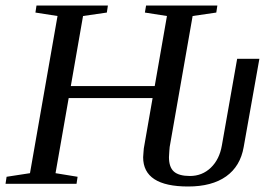

<svg xmlns="http://www.w3.org/2000/svg" viewBox="-31 -675 998 705"><path d="M529.3 -314.9H221.2L172.9 -39.1L253.9 -25.9L250 0H-10.7L-6.8 -25.9L79.1 -39.1L180.2 -616.2L99.1 -628.9L103 -654.8H365.2L361.3 -628.9L273.9 -616.2L229 -358.9H537.1L582 -616.2L501 -628.9L505.4 -654.8H767.1L763.2 -628.9L676.3 -616.2L593.8 -145.5Q591.8 -137.7 590.8 -121.1Q589.8 -104.5 589.4 -98.1Q589.4 -61 607.7 -44.9Q626 -28.8 666.5 -28.8Q711.4 -28.8 743.2 -59.3Q774.9 -89.8 783.7 -141.1L839.8 -459H921.4L863.8 -135.3Q851.6 -64.5 799.3 -27.3Q747.1 9.8 659.7 9.8Q494.6 9.8 494.6 -97.7L496.1 -118.7L497.1 -130.4Z"/></svg>

Font: Liberation Serif
Style: Italic
Weight: 400
Italic angle: -16.333°
Designer: Steve Matteson
Foundry: Ascender Corporation
Version: Version 2.1.5